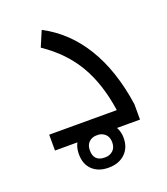

<svg xmlns="http://www.w3.org/2000/svg" viewBox="-131 -637 771 889"><g transform="rotate(-20 254.5 -193.0)"><path d="M44.9 -78.1H377.9Q358.4 -212.4 303.2 -306.9Q248 -401.4 146 -470.2L178.2 -545.9Q293.5 -485.8 366 -367.7Q438.5 -249.5 463.9 -76.2V0H44.9ZM252 159.7Q202.1 159.7 172.6 131.6Q143.1 103.5 143.1 54.7Q143.1 5.4 172.9 -22.5Q202.6 -50.3 252 -50.3Q302.2 -50.3 333 -21.7Q363.8 6.8 363.8 53.7Q363.8 102.1 333 130.9Q302.2 159.7 252 159.7ZM252 109.4Q275.9 109.4 291.5 95.2Q307.1 81.1 307.1 54.7Q307.1 28.3 291.5 13.9Q275.9 -0.5 252 -0.5Q227.5 -0.5 212.2 13.9Q196.8 28.3 196.8 54.7Q196.8 109.4 252 109.4Z"/></g></svg>

Font: Droid Arabic Kufi
Style: Regular
Weight: 400
Designer: Pascal Zoghbi
Foundry: Irfont.ir
Version: Version 1.00 February 28, 2013, initial release